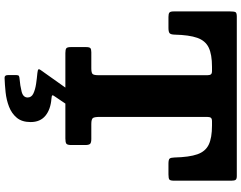

<svg xmlns="http://www.w3.org/2000/svg" viewBox="-128 -662 1056 840"><g transform="rotate(90 400.0 -242.0)"><path d="M308.5 251.5Q308.5 266.5 321 266Q350.5 265 383.8 261.5Q417 258 446.8 246.5Q476.5 235 495.2 212.5Q514 190 514 152Q514 110 486.2 87.2Q458.5 64.5 412 61Q398.5 60 397.2 57Q396 54 402.5 45.5L432.5 1Q436.5 -5 434.5 -7Q432.5 -9 421 -9H378.5Q372.5 -9 370.5 -8.2Q368.5 -7.5 366 -4L286.5 108Q281.5 114.5 283.5 117.8Q285.5 121 300 122.5Q322.5 124.5 347.5 128.2Q372.5 132 389.5 140.2Q406.5 148.5 406.5 165Q406.5 185 380.5 191.5Q354.5 198 324 200.5Q316.5 201 312.5 203.2Q308.5 205.5 308.5 214ZM186 -24Q186 -8 191.5 -4Q197 0 212 0H586Q602.5 0 608.5 -4.2Q614.5 -8.5 614.5 -26V-87Q614.5 -102.5 609.5 -108Q604.5 -113.5 588 -113.5H523Q501 -113.5 496.2 -120.8Q491.5 -128 491.5 -150.5V-620Q491.5 -631.5 495.2 -636.5Q499 -641.5 510.5 -641.5H529Q583 -641.5 612.8 -627.2Q642.5 -613 655 -577.5Q667.5 -542 669 -477.5Q669.5 -461 674 -456Q678.5 -451 696.5 -451H743Q760.5 -451 765.5 -455Q770.5 -459 770.5 -476V-726Q770.5 -739.5 766.8 -744.8Q763 -750 750.5 -750H52.5Q36 -750 33 -744Q30 -738 30 -721.5V-473Q30 -459.5 35 -455.2Q40 -451 54 -451H102Q119.5 -451 125.2 -456Q131 -461 131.5 -477.5Q133 -541.5 145.5 -577Q158 -612.5 188 -627Q218 -641.5 272 -641.5H290.5Q301.5 -641.5 305.2 -636.8Q309 -632 309 -621.5V-144.5Q309 -125 303.8 -119.2Q298.5 -113.5 279 -113.5H208.5Q195 -113.5 190.5 -109.2Q186 -105 186 -90.5Z"/></g></svg>

Font: Besley ExtraBold
Style: Regular
Weight: 800
Designer: Owen Earl
Foundry: indestructible type*
Version: Version 2.001